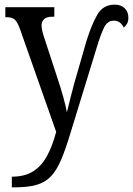

<svg xmlns="http://www.w3.org/2000/svg" viewBox="-20 -567 573 827"><path d="M31 194Q87 194 123.5 170.5Q160 147 183 104Q206 61 222 1L66 -442Q55 -473 43 -483Q31 -493 9 -493H3V-536H214V-495H206Q181 -495 170 -484.5Q159 -474 159 -457Q159 -446 163 -430Q167 -414 174 -394L227 -232Q242 -187 253 -147.5Q264 -108 268 -83Q275 -113 283 -143.5Q291 -174 299 -205L352 -389Q374 -460 399 -503.5Q424 -547 474 -547Q502 -547 517.5 -531Q533 -515 533 -491Q533 -475 527 -464.5Q521 -454 513 -448Q508 -460 497.5 -469Q487 -478 470 -478Q442 -478 427.5 -447Q413 -416 399 -370L286 -2Q264 72 244 119.5Q224 167 199 193Q174 219 136.5 229.5Q99 240 40 240H31Z"/></svg>

Font: Noto Serif Condensed
Style: Regular
Weight: 400
Width: 3
Designer: Monotype Design Team
Foundry: Monotype Imaging Inc.
Version: Version 2.013; ttfautohint (v1.8.4.7-5d5b)